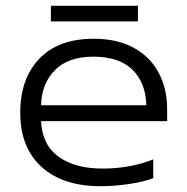

<svg xmlns="http://www.w3.org/2000/svg" viewBox="-20 -629 648 664"><path d="M156 -609H457V-555H156ZM50 -239Q50 -357 116 -426Q182 -495 304 -495Q386 -495 443 -463.5Q500 -432 529 -377Q558 -322 558 -252V-210H122Q126 -128 182.5 -87Q239 -46 336 -46Q383 -46 428.5 -54.5Q474 -63 510 -78V-13Q480 -1 428.5 7Q377 15 328 15Q197 15 123.5 -52Q50 -119 50 -239ZM486 -265Q484 -343 438 -388Q392 -433 303 -433Q216 -433 170 -386.5Q124 -340 122 -265Z"/></svg>

Font: Prompt Light
Style: Regular
Weight: 300
Designer: Katatrad Team
Foundry: CadsonDemak
Version: Version 1.001